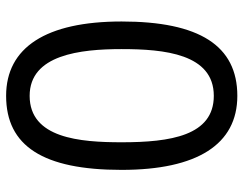

<svg xmlns="http://www.w3.org/2000/svg" viewBox="-102 -728 777 612"><g transform="rotate(-90 286.0 -422.5)"><path d="M286 -54C446 -54 523 -175 523 -423C523 -664 440 -791 286 -791C126 -791 50 -673 50 -423C50 -182 131 -54 286 -54ZM286 -129C159 -129 138 -267 138 -423C138 -556 151 -716 286 -716C417 -716 435 -555 435 -423C435 -287 420 -129 286 -129Z"/></g></svg>

Font: Noto Sans Malayalam UI
Style: Regular
Weight: 400
Designer: Jelle Bosma - Monotype Design Team
Foundry: Monotype Imaging Inc.
Version: Version 2.104